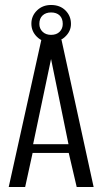

<svg xmlns="http://www.w3.org/2000/svg" viewBox="-20 -751 411 771"><path d="M15 0 146 -591H227L356 0H288L256 -137H111L81 0ZM113 -172H255L185 -514ZM185 -581Q151 -581 128.5 -603Q106 -625 106 -656Q106 -687 128.5 -709Q151 -731 185 -731Q221 -731 243 -709Q265 -687 265 -655Q265 -625 241 -603Q217 -581 185 -581ZM185 -611Q207 -611 219.5 -623.5Q232 -636 232 -655Q232 -677 219.5 -689Q207 -701 185 -701Q164 -701 151 -689Q138 -677 138 -655Q138 -636 151 -623.5Q164 -611 185 -611Z"/></svg>

Font: Alumni Sans Thin
Style: Regular
Weight: 400
Version: Version 1.018